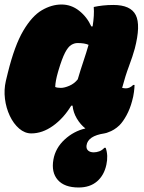

<svg xmlns="http://www.w3.org/2000/svg" viewBox="-20 -582 640 852"><path d="M253 -562Q296 -562 331 -534.5Q366 -507 385 -465H391Q399 -515 396 -551Q414 -555 436 -557.5Q458 -560 483 -560Q560 -560 582.5 -515Q605 -470 578 -366Q569 -333 552.5 -289Q536 -245 522 -192Q532 -190 539 -190Q556 -190 571 -205H577Q577 -194 574.5 -174Q572 -154 566 -133Q557 -99 541.5 -70.5Q526 -42 510 -26Q487 -4 460 5Q454 8 443 10Q370 21 364 63Q362 78 371 86Q380 94 396 94Q408 94 420.5 89.5Q433 85 443 74H449Q461 108 452 149Q442 196 410.5 223Q379 250 329 250Q266 250 236.5 216.5Q207 183 217 126Q226 75 266.5 37.5Q307 0 359 -12Q337 -29 321 -56Q305 -83 302 -113H296Q262 -57 215 -23.5Q168 10 119 10Q90 10 65 -11.5Q40 -33 23.5 -68Q7 -103 2 -143.5Q-3 -184 6 -223L15 -260Q45 -381 83.5 -446Q122 -511 165.5 -536.5Q209 -562 253 -562ZM225 -196Q234 -192 250 -192Q266 -192 288 -201.5Q310 -211 325 -230Q337 -271 350 -309.5Q363 -348 373 -383Q356 -391 324 -391Q310 -391 296 -382.5Q282 -374 268.5 -348Q255 -322 239 -268L237 -261Q226 -223 225 -196Z"/></svg>

Font: Recursive Mn Csl St XBk
Style: Italic
Weight: 1000
Italic angle: -15°
Monospace: yes
Version: Version 1.079;hotconv 1.0.112;makeotfexe 2.5.65598; ttfautoh